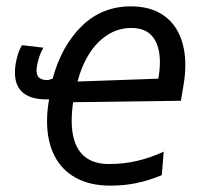

<svg xmlns="http://www.w3.org/2000/svg" viewBox="-20 -574 640 604"><path d="M128 -192.5Q128 -227 134.5 -261.5Q81.5 -259.5 54.2 -280.8Q27 -302 27 -345.5Q27 -361.5 29.5 -374.5Q35.5 -409 49 -432L116.5 -424Q102 -399 96.5 -367.5Q95 -359.5 95 -352Q95 -336.5 103.5 -329.2Q112 -322 131 -322L145.5 -326.5Q174 -430.5 237.5 -492.2Q301 -554 391.5 -554Q448 -554 486.5 -530.8Q525 -507.5 544 -465.8Q563 -424 563 -369Q563 -338.5 557 -304.5L549 -257L210 -252.5Q205.5 -221 205.5 -194.5Q205.5 -127 235 -92.5Q264.5 -58 323 -58Q369 -58 411 -67.8Q453 -77.5 495 -97L489 -23Q446.5 -5.5 408 2.2Q369.5 10 327.5 10Q263 10 218.2 -14.8Q173.5 -39.5 150.8 -85Q128 -130.5 128 -192.5ZM483 -379Q483 -429 461 -457.5Q439 -486 393 -486Q351.5 -486 317.2 -463.5Q283 -441 259.5 -403Q236 -365 224 -317.5L478 -326.5Q483 -353 483 -379Z"/></svg>

Font: JuliaMono BoldItalic
Style: Regular
Weight: 700
Italic angle: -9°
Monospace: yes
Designer: cormullion
Foundry: corm
Version: Version 0.049; ttfautohint (v1.8.4)